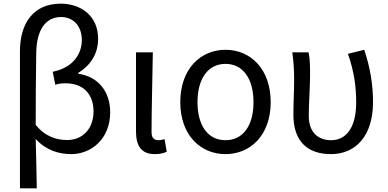

<svg xmlns="http://www.w3.org/2000/svg" viewBox="-20 -829 2119 1049"><path d="M89 200H181C179 108 178 22 175 -70C231 -8 301 13 369 13C479 13 582 -70 582 -216C582 -330 515 -411 408 -426V-431C476 -473 516 -536 516 -617C516 -747 417 -809 312 -809C160 -809 89 -699 89 -549ZM348 -64C291 -64 228 -81 175 -147C175 -279 176 -407 178 -537C179 -666 229 -736 314 -736C374 -736 427 -694 427 -610C427 -538 383 -460 268 -437L282 -366C300 -372 319 -374 338 -374C441 -374 491 -308 491 -221C491 -121 427 -64 348 -64Z M826 13C857 13 876 7 891 0L879 -69C867 -65 856 -63 846 -63C823 -63 808 -75 808 -106C808 -237 813 -396 815 -543H723V-112C723 -32 752 13 826 13Z M1212 13C1348 13 1459 -90 1459 -271C1459 -453 1348 -557 1212 -557C1076 -557 965 -453 965 -271C965 -90 1076 13 1212 13ZM1212 -63C1115 -63 1059 -144 1059 -271C1059 -397 1115 -480 1212 -480C1309 -480 1365 -397 1365 -271C1365 -144 1309 -63 1212 -63Z M1788 13C1924 13 2018 -87 2018 -271C2018 -368 2002 -462 1970 -557L1881 -535C1916 -435 1926 -351 1926 -269C1926 -127 1868 -63 1789 -63C1725 -63 1667 -99 1667 -196C1667 -263 1674 -356 1674 -416C1674 -464 1674 -505 1666 -543H1577C1585 -486 1587 -438 1587 -394C1587 -330 1583 -266 1583 -202C1583 -58 1659 13 1788 13Z"/></svg>

Font: Source Han Sans JP
Style: Regular
Weight: 400
Designer: Ryoko NISHIZUKA 西塚涼子 (kana, bopomofo & ideographs); Paul D. Hunt (Latin, Greek & Cyrillic); Sandoll Communications 산돌커뮤니
Foundry: Adobe
Version: Version 2.004;hotconv 1.0.118;makeotfexe 2.5.65603